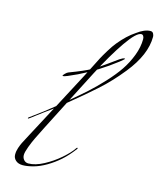

<svg xmlns="http://www.w3.org/2000/svg" viewBox="-195 -1558 1400 1711"><g transform="rotate(15 505.0 -703.0)"><path d="M436 -648Q518 -716 579.5 -771.5Q641 -827 710.5 -902Q780 -977 825 -1043.5Q870 -1110 900 -1188.5Q930 -1267 930 -1340Q930 -1357 923 -1368.5Q916 -1380 904 -1380Q859 -1380 770 -1251.5Q681 -1123 582 -932ZM322 -538Q221 -465 184 -436Q128 -392 124 -392Q120 -392 120 -396Q120 -400 126 -404Q248 -492 336 -564L510 -894Q521 -915 554.5 -981.5Q588 -1048 602 -1075Q616 -1102 649 -1156Q682 -1210 708 -1241Q778 -1327 852 -1376Q921 -1428 976 -1428Q994 -1428 1002 -1413Q1010 -1398 1010 -1384Q1010 -1218 861 -1033Q811 -971 766 -923Q722 -875 654 -814Q570 -738 420 -616L284 -350Q248 -278 228.5 -238.5Q209 -199 189.5 -147Q170 -95 170 -69Q170 -43 186 -24.5Q202 -6 228 -6Q291 -6 368 -47Q445 -88 510 -144.5Q575 -201 606 -248Q610 -254 614 -254Q618 -254 618 -251Q618 -248 616 -244Q562 -172 508.5 -125Q455 -78 395 -43Q335 -8 279.5 7Q224 22 183 22Q142 22 118 0.5Q94 -21 94 -53Q94 -85 104.5 -115.5Q115 -146 125.5 -167Q136 -188 168 -248ZM364 -882Q502 -934 558 -966Q614 -998 678 -1045Q742 -1092 771 -1112Q800 -1132 816 -1132L820 -1130Q820 -1126 780 -1094Q620 -970 450 -888Q345 -838 326 -838Q320 -838 320 -840Q320 -846 336 -862Q352 -878 364 -882Z"/></g></svg>

Font: Miama
Style: Regular
Weight: 400
Italic angle: 16.5°
Designer: Linus Romer
Foundry: Linus Romer
Version: 0.32